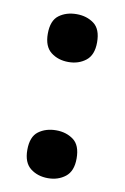

<svg xmlns="http://www.w3.org/2000/svg" viewBox="-70 -600 426 656"><g transform="rotate(10 142.5 -271.5)"><path d="M57 -70Q57 -116 82 -134.5Q107 -153 143 -153Q178 -153 203 -134.5Q228 -116 228 -70Q228 -26 203 -6.5Q178 13 143 13Q107 13 82 -6.5Q57 -26 57 -70ZM57 -473Q57 -519 82 -537.5Q107 -556 143 -556Q178 -556 203 -537.5Q228 -519 228 -473Q228 -429 203 -409.5Q178 -390 143 -390Q107 -390 82 -409.5Q57 -429 57 -473Z"/></g></svg>

Font: Noto Sans Armenian
Style: Bold
Weight: 700
Version: Version 2.007